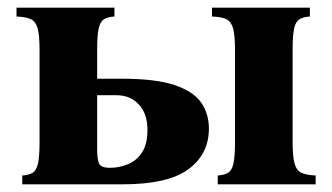

<svg xmlns="http://www.w3.org/2000/svg" viewBox="-20 -480 865 500"><path d="M742 -110Q742 -73 747 -54.5Q752 -36 765 -30Q778 -24 802 -23V0H547V-23Q564 -24 574 -30Q584 -36 588 -54.5Q592 -73 592 -110V-350Q592 -388 587 -406Q582 -424 569.5 -430Q557 -436 532 -437V-460H787V-437Q770 -436 760 -430Q750 -424 746 -406Q742 -388 742 -350ZM38 0V-23Q55 -24 65 -30Q75 -36 79 -54.5Q83 -73 83 -110V-350Q83 -388 78 -406Q73 -424 60.5 -430Q48 -436 23 -437V-460H278V-437Q261 -436 251 -430Q241 -424 237 -406Q233 -388 233 -350V-275H297Q387 -275 436 -258Q485 -241 504.5 -212Q524 -183 524 -145Q524 -79 471 -39.5Q418 0 299 0ZM233 -91Q233 -67 237.5 -55Q242 -43 267 -43Q290 -43 312.5 -52Q335 -61 349.5 -82.5Q364 -104 364 -142Q364 -184 341.5 -208Q319 -232 284 -232H233Z"/></svg>

Font: Bona Nova
Style: Bold
Weight: 700
Designer: Mateusz Machalski
Foundry: Capitalics
Version: Version 4.001; ttfautohint (v1.8.3)